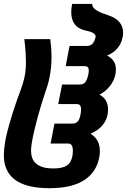

<svg xmlns="http://www.w3.org/2000/svg" viewBox="-35 -777 657 993"><path d="M220.7 196.3Q101.6 196.3 43.2 153.1Q-15.1 109.9 -15.1 26.4Q-15.1 11.7 -13.4 -5.9Q-11.7 -23.4 -8.8 -41Q-4.9 -65.9 2.2 -93.8Q9.3 -121.6 17.3 -149.4Q25.4 -177.2 33.9 -203.1Q42.5 -229 49.8 -250.5Q57.1 -272 62.7 -286.9Q68.4 -301.8 70.3 -307.1Q83 -341.3 90.1 -370.8Q97.2 -400.4 98.1 -424.8Q98.6 -435.5 98.9 -443.4Q99.1 -451.2 99.1 -460Q99.1 -477.1 97.4 -505.1Q95.7 -533.2 90.8 -574.7H224.6Q229.5 -538.1 230.5 -515.6Q231.4 -493.2 231.4 -481.9Q231.4 -459.5 229.2 -432.6Q227.1 -405.8 220.2 -372.6Q217.8 -360.8 215.6 -352.3Q213.4 -343.8 211.2 -336.2Q209 -328.6 206.3 -321.3Q203.6 -314 200.7 -304.7Q191.9 -278.3 181.4 -244.9Q170.9 -211.4 161.1 -175.5Q151.4 -139.6 142.8 -103.8Q134.3 -67.9 129.4 -37.1Q127.4 -26.4 126.5 -16.8Q125.5 -7.3 125.5 2Q125.5 21.5 131.1 38.3Q136.7 55.2 150.1 67.6Q163.6 80.1 185.8 87.2Q208 94.2 241.7 94.2Q265.6 94.2 282.5 90.3Q299.3 86.4 310.3 79.3Q321.3 72.3 327.6 62Q334 51.8 337.4 38.6Q340.3 27.3 341.1 17.1Q341.8 6.8 341.8 2.4Q341.8 -34.7 317.9 -34.7H226.6L246.6 -137.7H337.9Q357.4 -137.7 366.9 -148.7Q376.5 -159.7 380.9 -181.6Q382.8 -190.9 383.5 -198.5Q384.3 -206.1 384.3 -211.4Q384.3 -232.4 372.6 -236.8Q366.7 -238.8 357.9 -238.8H266.1L286.1 -339.8H377.9Q395.5 -339.8 405.8 -351.8Q416 -363.8 421.9 -393.1Q422.9 -398.9 423.6 -403.6Q424.3 -408.2 424.3 -412.1Q424.3 -418 423.1 -422.1Q421.9 -426.3 419.9 -428.7Q416.5 -433.1 410.4 -434.1Q404.3 -435.1 396 -435.1H304.7L324.7 -539.6H416Q449.7 -539.6 459.5 -586.4V-589.4Q459.5 -609.4 401.4 -620.6Q333.5 -638.2 333.5 -714.4Q333.5 -733.9 337.9 -756.8H442.9Q440.9 -746.6 448 -737.8Q455.1 -729 467.3 -721.7Q479.5 -714.4 495.4 -708.3Q511.2 -702.1 527.3 -697.3Q601.6 -671.4 601.6 -608.4Q601.6 -604 601.1 -598.1Q600.6 -592.3 599.6 -586.4Q593.8 -553.2 573 -528.1Q552.2 -502.9 518.6 -489.7Q533.2 -482.4 542.2 -473.4Q551.3 -464.4 556.2 -455.1Q561 -445.8 562.7 -436.3Q564.5 -426.8 564.5 -418Q564.5 -411.1 563.7 -405.3Q563 -399.4 562 -393.1Q559.1 -376.5 551.5 -360.8Q543.9 -345.2 533.2 -331.5Q522.5 -317.9 508.8 -306.6Q495.1 -295.4 479.5 -287.6Q502.9 -274.9 513.4 -255.4Q523.9 -235.8 523.9 -210.4Q523.9 -196.8 521 -182.1Q514.6 -151.4 492.9 -126.5Q471.2 -101.6 433.1 -85.4Q458.5 -69.8 470 -47.4Q481.4 -24.9 481.4 4.4Q481.4 12.2 480.7 21Q480 29.8 478 38.6Q462.4 115.7 398.4 156Q334.5 196.3 220.7 196.3Z"/></svg>

Font: Hack
Style: Bold Italic
Weight: 700
Italic angle: -11°
Monospace: yes
Designer: Christopher Simpkins
Foundry: Christopher Simpkins
Version: Version 2.017; ttfautohint (v1.4.1) -l 4 -r 80 -G 350 -x 0 -